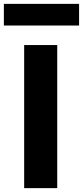

<svg xmlns="http://www.w3.org/2000/svg" viewBox="-53 -973 429 993"><path d="M72 -740H243V0H72ZM-33 -953H356V-841H-33Z"/></svg>

Font: Encode Sans Normal
Style: Bold
Weight: 700
Designer: Pablo Impallari, Andres Torresi
Foundry: Pablo Impallari, Andres Torresi
Version: Version 1.000; ttfautohint (v1.00) -l 8 -r 50 -G 200 -x 14 -